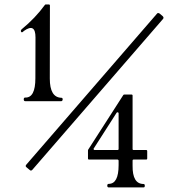

<svg xmlns="http://www.w3.org/2000/svg" viewBox="-20 -712 777 845"><path d="M682.6 -652.3 696.8 -640.1Q702.1 -633.8 697.3 -628.4L122.1 35.6Q116.2 41.5 110.8 36.1L96.2 23.9Q90.3 19 95.7 12.7L670.9 -651.9Q674.8 -657.2 682.6 -652.3ZM396.5 -51.8Q393.1 -51.8 392.6 -54.2Q390.1 -56.2 392.6 -58.6L493.2 -215.8Q494.6 -218.3 498.5 -217.8Q502 -216.8 502 -213.4V-56.2Q502 -51.8 497.1 -51.8ZM563.5 -291.5Q563.5 -295.9 558.6 -295.9H526.9Q523.9 -295.9 522.5 -293.5L367.7 -52.7Q367.2 -51.3 367.2 -50.3V-15.1Q367.2 -9.8 371.6 -9.8H497.1Q499 -9.8 500.5 -8.3Q502 -6.8 502 -4.9V14.6Q502 97.2 458.5 97.2Q452.1 97.2 452.1 105Q452.1 112.8 458.5 112.8H611.8Q617.2 112.8 617.2 106Q617.7 98.1 611.8 97.7Q562.5 97.7 563.5 17.1V-4.9Q563.5 -9.8 567.9 -9.8H623.5Q627.9 -9.8 627.9 -15.1V-46.4Q627.9 -51.8 623.5 -51.8H567.9Q563.5 -51.8 563.5 -56.2ZM85 -575.7Q76.2 -565.9 72.8 -572.3Q69.8 -577.6 75.2 -583Q135.3 -632.3 177.2 -689.9Q178.7 -692.4 181.2 -692.4H194.3Q199.7 -692.4 199.7 -687.5L199.2 -366.2Q199.2 -283.2 250 -281.7Q255.9 -281.7 255.9 -274.4Q254.9 -266.6 249 -266.6H91.3Q84.5 -266.6 84.5 -274.9Q84.5 -282.7 90.8 -282.7Q135.7 -280.8 135.7 -367.7L136.2 -547.4Q136.2 -612.3 85 -575.7Z"/></svg>

Font: Bertholdr Mainzer Fraktur
Style: Regular
Weight: 400
Designer: Peter Wiegel, original typeface by Carl Albert Fahrenwaldt 1901
Foundry: Peter Wiegel
Version: Version 1.000 2010 initial release